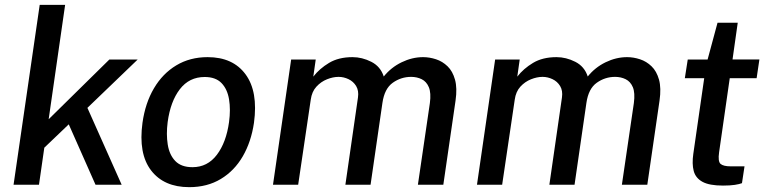

<svg xmlns="http://www.w3.org/2000/svg" viewBox="-20 -763 3173 793"><path d="M36 0 144 -743H249L181 -270.5L431.5 -517H548.5L341 -317.5L482.5 0H374.5L264 -249.5L163 -153L141 0Z M761.5 10Q657 10 604 -59.2Q551 -128.5 568.5 -256Q580 -337.5 615.8 -398.2Q651.5 -459 708 -493Q764.5 -527 837.5 -527Q942 -527 994.2 -456Q1046.5 -385 1029 -256Q1017.5 -177.5 982.8 -117.5Q948 -57.5 892 -23.8Q836 10 761.5 10ZM775 -72.5Q837 -72.5 875.8 -123.8Q914.5 -175 926 -259Q933 -310.5 926 -352.8Q919 -395 894.8 -420Q870.5 -445 825.5 -445Q761.5 -445 722.8 -394.5Q684 -344 672.5 -259Q666 -208.5 672.8 -166Q679.5 -123.5 704 -98Q728.5 -72.5 775 -72.5Z M1107.5 0 1182.5 -517H1284L1274 -446.5Q1299.5 -479.5 1339 -503.2Q1378.5 -527 1436 -527Q1475.5 -527 1513.5 -507.8Q1551.5 -488.5 1565 -447Q1595 -484.5 1638.8 -505.8Q1682.5 -527 1727.5 -527Q1754 -527 1780.8 -518.2Q1807.5 -509.5 1828.5 -489.2Q1849.5 -469 1859.2 -434.2Q1869 -399.5 1861.5 -347.5L1811 0H1706L1755.5 -337.5Q1761 -379.5 1751.2 -402.8Q1741.5 -426 1721.8 -435.8Q1702 -445.5 1678 -445.5Q1636.5 -445.5 1602.2 -421.2Q1568 -397 1559.5 -338L1510.5 0H1406.5L1458.5 -360.5Q1462.5 -388.5 1451 -407.5Q1439.5 -426.5 1419.5 -436Q1399.5 -445.5 1378.5 -445.5Q1355.5 -445.5 1330.5 -435.5Q1305.5 -425.5 1286.8 -405Q1268 -384.5 1263.5 -351.5L1211.5 0Z M1950 0 2025 -517H2126.5L2116.5 -446.5Q2142 -479.5 2181.5 -503.2Q2221 -527 2278.5 -527Q2318 -527 2356 -507.8Q2394 -488.5 2407.5 -447Q2437.5 -484.5 2481.2 -505.8Q2525 -527 2570 -527Q2596.5 -527 2623.2 -518.2Q2650 -509.5 2671 -489.2Q2692 -469 2701.8 -434.2Q2711.5 -399.5 2704 -347.5L2653.5 0H2548.5L2598 -337.5Q2603.5 -379.5 2593.8 -402.8Q2584 -426 2564.2 -435.8Q2544.5 -445.5 2520.5 -445.5Q2479 -445.5 2444.8 -421.2Q2410.5 -397 2402 -338L2353 0H2249L2301 -360.5Q2305 -388.5 2293.5 -407.5Q2282 -426.5 2262 -436Q2242 -445.5 2221 -445.5Q2198 -445.5 2173 -435.5Q2148 -425.5 2129.2 -405Q2110.5 -384.5 2106 -351.5L2054 0Z M2966 3.5Q2910 3.5 2881.5 -12Q2853 -27.5 2845.2 -56.8Q2837.5 -86 2843.5 -127.5L2888.5 -440H2808.5L2820.5 -517H2902.5L2943.5 -669H3027L3005.5 -517.5H3116.5L3105 -440H2994L2950 -134Q2944.5 -96 2956.2 -86Q2968 -76 2997.5 -76H3055L3044.5 -6.5Q3034.5 -2.5 3015.2 0.5Q2996 3.5 2966 3.5Z"/></svg>

Font: Public Sans Medium
Style: Italic
Weight: 500
Italic angle: -8°
Designer: The Public Sans project authors (U.S. Web Design System). Libre Franklin designed by Pablo Impallari and Rodrigo Fuenzal
Version: Version 1.007; ttfautohint (v1.8.1) -l 8 -r 50 -G 200 -x 14 